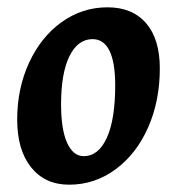

<svg xmlns="http://www.w3.org/2000/svg" viewBox="-20 -493 482 525"><path d="M27 -166Q27 -251 59.5 -321.5Q92 -392 148.5 -432.5Q205 -473 274 -473Q342 -473 379.5 -429.5Q417 -386 417 -306Q417 -217 385 -144.5Q353 -72 296 -30Q239 12 169 12Q103 12 65 -35.5Q27 -83 27 -166ZM295 -260Q295 -322 279.5 -354Q264 -386 233 -386Q193 -386 170 -339.5Q147 -293 147 -208Q147 -139 163.5 -102.5Q180 -66 209 -66Q249 -66 272 -116Q295 -166 295 -260Z"/></svg>

Font: Alegreya
Style: Bold Italic
Weight: 700
Italic angle: -7°
Designer: Juan Pablo del Peral
Foundry: Huerta Tipografica
Version: Version 2.007; ttfautohint (v1.6)